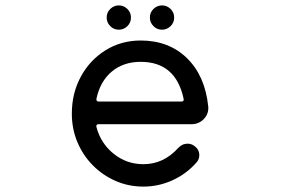

<svg xmlns="http://www.w3.org/2000/svg" viewBox="-20 -668 1040 711"><path d="M420 -558Q401 -558 388 -571.5Q375 -585 375 -603Q375 -622 388.5 -635Q402 -648 420 -648Q438 -648 451.5 -635Q465 -622 465 -603Q465 -584 451.5 -571Q438 -558 420 -558ZM580 -558Q561 -558 548 -571.5Q535 -585 535 -603Q535 -622 548.5 -635Q562 -648 580 -648Q598 -648 611.5 -635Q625 -622 625 -603Q625 -584 611.5 -571Q598 -558 580 -558ZM511 23Q456 23 408 2Q360 -19 323.5 -56Q287 -93 266.5 -142Q246 -191 246 -247Q246 -323 279.5 -384.5Q313 -446 371 -482Q429 -518 501 -518Q605 -518 672 -453Q739 -388 751 -275Q754 -248 735.5 -228Q717 -208 688 -208H345Q335 -208 337 -198Q353 -137 401 -98.5Q449 -60 511 -60Q585 -60 639 -119Q654 -136 675 -136Q688 -136 699 -128Q718 -115 718 -93Q718 -79 709 -68Q672 -25 620 -1Q568 23 511 23ZM337 -302V-300Q337 -292 345 -292H652Q662 -292 660 -302Q631 -439 501 -439Q437 -439 394 -403Q351 -367 337 -302Z"/></svg>

Font: Kiwi Maru Medium
Style: Regular
Weight: 500
Designer: Hiroki-Chan
Version: Version 1.100